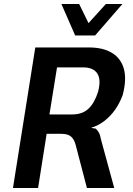

<svg xmlns="http://www.w3.org/2000/svg" viewBox="-20 -943 669 963"><path d="M45 0 157 -705H426Q497 -705 542 -677.5Q587 -650 601.5 -597Q616 -544 595 -465Q579 -423 556 -391Q533 -359 503 -336Q473 -313 437 -302L446 -300L460 -298Q467 -292 474.5 -280.5Q482 -269 488 -238L553 0H416L359 -218Q353 -239 343 -251Q333 -263 319 -267.5Q305 -272 283 -272H214L171 0ZM228 -369H342Q393 -369 423.5 -397.5Q454 -426 472 -483Q488 -544 468 -574.5Q448 -605 397 -605H266ZM357 -765 288 -923H377L424 -827L511 -923H594L457 -765Z"/></svg>

Font: Nunito Sans 7pt Condensed
Style: Bold Italic
Weight: 700
Width: 3
Italic angle: -9°
Designer: Vernon Adams
Foundry: Vernon Adams
Version: Version 3.101;gftools[0.9.27]